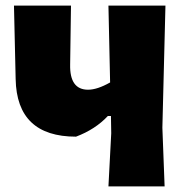

<svg xmlns="http://www.w3.org/2000/svg" viewBox="-20 -667 670 687"><path d="M572 -647 561 -210 569 0H368L378 -190L377 -252H366Q321 -204 252 -178Q40 -178 36 -384L30 -647H234L231 -436Q229 -346 295 -346Q328 -346 374 -372L368 -647Z"/></svg>

Font: Alegreya Sans Black
Style: Regular
Weight: 900
Designer: Juan Pablo del Peral
Foundry: Huerta Tipografica
Version: Version 2.007